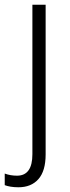

<svg xmlns="http://www.w3.org/2000/svg" viewBox="-56 -552 294 812"><path d="M22 240Q4 240 -11 237.5Q-26 235 -36 231V182Q-12 191 16 191Q81 191 81 100V-532H137V101Q137 171 106.5 205.5Q76 240 22 240Z"/></svg>

Font: Noto Sans Sinhala UI SemiCondensed Light
Style: Regular
Weight: 300
Width: 4
Designer: Jelle Bosma - Monotype Design Team
Foundry: Monotype Imaging Inc.
Version: Version 2.006; ttfautohint (v1.8.4.7-5d5b)